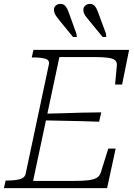

<svg xmlns="http://www.w3.org/2000/svg" viewBox="-39 -966 688 986"><path d="M555 -203 511 0H-19L-10 -39H0Q38 -39 63.5 -46Q89 -53 93 -75L212 -635Q217 -657 194.5 -664Q172 -671 135 -671H124L133 -710H624L588 -532H552L561 -629Q563 -647 552 -656.5Q541 -666 515 -669.5Q489 -673 446 -673H266L131 -37H345Q388 -37 415.5 -40.5Q443 -44 458.5 -53.5Q474 -63 479 -81L517 -203ZM185 -382Q235 -383 284 -384.5Q333 -386 382.5 -387.5Q432 -389 481 -389L470 -341Q422 -343 373 -344Q324 -345 275.5 -346Q227 -347 178 -348ZM318 -891 353 -794 356 -776H336L268 -859Q259 -871 252 -880Q245 -889 241.5 -898Q238 -907 238 -916Q238 -929 247.5 -937.5Q257 -946 271 -946Q284 -946 292 -939.5Q300 -933 306 -921Q312 -909 318 -891ZM469 -891 505 -794 507 -776H488L420 -859Q410 -871 403 -880Q396 -889 392.5 -898Q389 -907 389 -916Q389 -929 399 -937.5Q409 -946 422 -946Q435 -946 443 -939.5Q451 -933 457 -921Q463 -909 469 -891Z"/></svg>

Font: Roboto Serif Thin
Style: Italic
Weight: 250
Italic angle: -10°
Version: Version 1.007